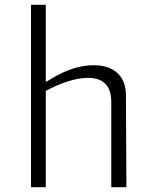

<svg xmlns="http://www.w3.org/2000/svg" viewBox="-20 -785 660 805"><path d="M510 0 508 -386C507.5 -464 461 -511.5 372 -511.5C302 -511.5 237 -482.5 175 -442.5H172V-765H110V0H172V-404C236 -438 297 -458.5 348.5 -458.5C406 -458.5 446.5 -433 446.5 -356.5V0Z"/></svg>

Font: Monaspace Argon ExtraLight
Style: Regular
Weight: 200
Designer: Riley Cran & the Lettermatic Team
Foundry: Lettermatic
Version: Version 1.000 (Monaspace Argon)